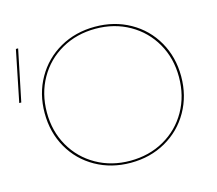

<svg xmlns="http://www.w3.org/2000/svg" viewBox="-99 -784 1030 911"><g transform="rotate(-15 416.5 -329.0)"><path d="M102 -328Q102 -423 145.5 -499.5Q189 -576 265.5 -619.5Q342 -663 438 -663Q533 -663 609.5 -620Q686 -577 729.5 -501Q773 -425 773 -330Q773 -235 729.5 -158.5Q686 -82 609.5 -38.5Q533 5 437 5Q342 5 265.5 -38Q189 -81 145.5 -157Q102 -233 102 -328ZM762 -330Q762 -422 720 -495.5Q678 -569 604 -611Q530 -653 438 -653Q345 -653 271 -611Q197 -569 155 -495Q113 -421 113 -328Q113 -236 155 -162.5Q197 -89 271 -47Q345 -5 437 -5Q530 -5 604 -47Q678 -89 720 -163Q762 -237 762 -330ZM-2 -406 49 -658H60L8 -406Z"/></g></svg>

Font: Ysabeau Hairline
Style: Regular
Weight: 100
Designer: Christian Thalmann (Catharsis Fonts)
Version: Version 0.003